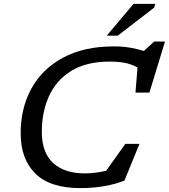

<svg xmlns="http://www.w3.org/2000/svg" viewBox="-20 -955 866 985"><path d="M618.5 -28.5Q575 -11 517.2 -0.5Q459.5 10 392.5 10Q236.5 10 161.2 -64.8Q86 -139.5 86 -271.5Q86 -400 141.2 -500.8Q196.5 -601.5 303.5 -659.2Q410.5 -717 564.5 -717Q609 -717 647.2 -710.5Q685.5 -704 718 -693.5L771 -742H826.5L746.5 -480H675L685.5 -609Q653 -626.5 618.8 -632.8Q584.5 -639 543.5 -639Q422.5 -639 345.2 -591Q268 -543 231.2 -461.2Q194.5 -379.5 194.5 -279Q194.5 -172 252.5 -118.8Q310.5 -65.5 416 -65.5Q442.5 -65.5 469.8 -69Q497 -72.5 524.5 -79L623 -217H695.5ZM527.5 -772 665 -935H776.5L771 -916L584 -772Z"/></svg>

Font: Newsreader Caption
Style: Italic
Weight: 400
Italic angle: -17°
Designer: Hugues Gentile
Foundry: Production Type
Version: Version 1.001